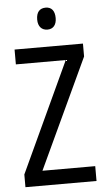

<svg xmlns="http://www.w3.org/2000/svg" viewBox="-61 -954 546 993"><g transform="rotate(-5 212.0 -458.0)"><path d="M215 -916C184 -916 166 -897 166 -858C166 -822 185 -802 215 -802C244 -802 262 -822 262 -858C262 -896 245 -916 215 -916ZM399 0V-77H125L391 -647V-714H36V-637H295L30 -66V0Z"/></g></svg>

Font: Noto Sans Malayalam Condensed
Style: Regular
Weight: 400
Width: 3
Designer: Jelle Bosma - Monotype Design Team
Foundry: Monotype Imaging Inc.
Version: Version 2.104